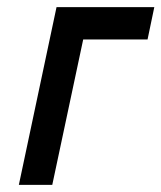

<svg xmlns="http://www.w3.org/2000/svg" viewBox="-20 -520 454 540"><path d="M139 -500 33 0H127L214 -409H395L414 -500Z"/></svg>

Font: Advent Pro SemiBold
Style: Italic
Weight: 600
Italic angle: -12°
Version: Version 3.000